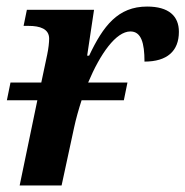

<svg xmlns="http://www.w3.org/2000/svg" viewBox="-20 -566 566 586"><path d="M1 -260H94L40 0H168L206 -176C212 -204 220 -232 229 -260H358L369 -314H249C286 -402 334 -470 378 -470C411 -470 421 -435 421 -378C490 -378 526 -410 526 -469C526 -517 495 -546 429 -546C340 -546 295 -487 252 -396H246L267 -536H62L52 -487H67C102 -487 130 -478 130 -448C130 -437 128 -418 124 -399L106 -314H12Z"/></svg>

Font: Noto Serif SemiBold
Style: Italic
Weight: 600
Italic angle: -12°
Designer: Monotype Design Team
Foundry: Monotype Imaging Inc.
Version: Version 2.014